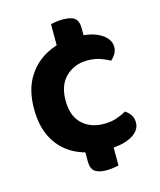

<svg xmlns="http://www.w3.org/2000/svg" viewBox="-104 -656 695 832"><g transform="rotate(-15 243.5 -240.0)"><path d="M202 -55.1H325.8V93.5Q317.8 95.8 302.9 98.1Q288 100.5 270.7 100.5Q235.9 100.5 218.9 87.7Q202 74.9 202 42.4ZM325.8 -404.8H202V-573Q210.3 -575.6 225.2 -577.8Q240.2 -580 257.4 -580Q293.3 -580 309.5 -567.2Q325.8 -554.4 325.8 -521.9ZM312.1 -380.9Q256 -380.9 216.6 -344.2Q177.2 -307.4 177.2 -237.3Q177.2 -167.4 215.1 -132Q253 -96.6 311.4 -96.6Q345.5 -96.6 370.5 -105.4Q395.6 -114.3 413.6 -124.7Q429.9 -113.4 438.5 -99.8Q447.2 -86.1 447.2 -66.5Q447.2 -30.6 407 -8.1Q366.8 14.3 297.2 14.3Q219 14.3 160.1 -13.8Q101.1 -42 68.5 -98.3Q35.8 -154.6 35.8 -237.3Q35.8 -322.9 71.1 -379.4Q106.4 -435.8 165.2 -464Q224 -492.2 293.6 -492.2Q361.5 -492.2 401.4 -467.9Q441.2 -443.6 441.2 -407.3Q441.2 -390.7 432.7 -376.8Q424.2 -362.8 412.6 -353.2Q394.2 -363.6 369.4 -372.3Q344.5 -380.9 312.1 -380.9Z"/></g></svg>

Font: Baloo Tammudu 2
Style: Regular
Weight: 400
Designer: Maithili Shingre, Omkar Shende and Ek Type
Foundry: Ek Type
Version: Version 1.700